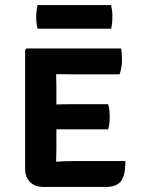

<svg xmlns="http://www.w3.org/2000/svg" viewBox="-20 -740 558 761"><path d="M477 -101.5Q477 -43.5 459 -21.2Q441 1 398.5 1H152Q118.5 1 99 -18.5Q79.5 -38 79.5 -71.5V-542L85 -548H460Q462.5 -534 463 -521.5Q463.5 -509 463.5 -498.5Q463.5 -487.5 461.2 -473.5Q459 -459.5 454 -445.5H262.5Q252.5 -445.5 236.2 -445.8Q220 -446 202.5 -446Q202.5 -433 203 -421Q203.5 -409 203.5 -394V-326Q220.5 -326.5 236.8 -326.8Q253 -327 262.5 -327H408.5Q412.5 -315.5 413.8 -301.5Q415 -287.5 415 -277.5Q415 -267 413.8 -253Q412.5 -239 408.5 -227.5H262.5Q253 -227.5 236.8 -227.5Q220.5 -227.5 203.5 -227.5V-150.5Q203.5 -135.5 203 -124Q202.5 -112.5 202.5 -99.5V-99Q217.5 -100 231.8 -100.8Q246 -101.5 266 -101.5ZM129 -626Q123.5 -647.5 123.5 -672.5Q123.5 -697 129 -720H420.5Q423 -707.5 424.2 -697.8Q425.5 -688 425.5 -673.5Q425.5 -648.5 420.5 -626Z"/></svg>

Font: Signika Negative SC SemiBold
Style: Regular
Weight: 600
Designer: Anna Giedryś
Foundry: Anna Giedryś
Version: Version 2.000; ttfautohint (v1.8.3) -l 8 -r 50 -G 200 -x 9 -